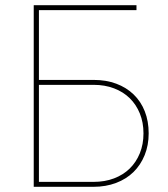

<svg xmlns="http://www.w3.org/2000/svg" viewBox="-20 -720 648 740"><path d="M110 0H340Q388 0 427.5 -15Q467 -30 494.5 -57Q522 -84 537.5 -122Q553 -160 553 -206Q553 -253 538 -291Q523 -329 495 -356Q467 -383 428 -397.5Q389 -412 341 -412H130V-681H506V-700H110ZM130 -19V-393H341Q384 -393 419.5 -379.5Q455 -366 480 -341.5Q505 -317 519 -282.5Q533 -248 533 -206Q533 -164 519 -129.5Q505 -95 480 -70.5Q455 -46 419.5 -32.5Q384 -19 340 -19Z"/></svg>

Font: Fixel Variable
Style: Regular
Weight: 100
Width: 3
Designer: AlfaBravo + MacPaw
Foundry: Kyrylo Tkachov, Marchela Mozhyna, Serhii Makarenko, Maria Weinstein, Zakhar Kryvoshyya
Version: Version 1.211